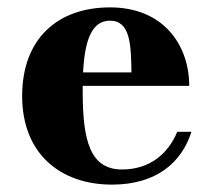

<svg xmlns="http://www.w3.org/2000/svg" viewBox="-20 -490 576 520"><path d="M498.5 -133H460C435 -72.5 384.5 -31 310.5 -31C223.5 -31 204 -110 204 -242C204 -247.5 204 -252.5 204 -257.5H492.5C492.5 -366.5 424 -470 278 -470C137 -470 40 -386 40 -230C40 -74 143 10 283.5 10C404.5 10 472.5 -51 498.5 -133ZM278 -434C333 -434 335 -369 336 -294H205C209.5 -379 227.5 -434 278 -434Z"/></svg>

Font: Bodoni* 06
Style: Bold
Weight: 700
Version: Version 2.2